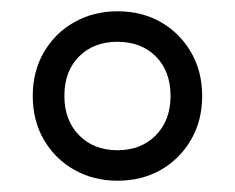

<svg xmlns="http://www.w3.org/2000/svg" viewBox="-20 -734 416 340"><path d="M188 -414Q146 -414 112 -433Q78 -452 58 -486Q38 -520 38 -564Q38 -608 58 -642Q78 -676 112 -695Q146 -714 188 -714Q231 -714 264.5 -695Q298 -676 318 -642Q338 -608 338 -564Q338 -520 318 -486Q298 -452 264.5 -433Q231 -414 188 -414ZM188 -468Q230 -468 256 -494.5Q282 -521 282 -564Q282 -608 256 -634Q230 -660 188 -660Q146 -660 120 -634Q94 -608 94 -564Q94 -521 120 -494.5Q146 -468 188 -468Z"/></svg>

Font: Space Grotesk Light Light
Style: Regular
Weight: 300
Version: Version 2.000